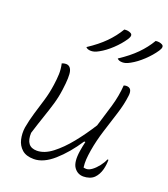

<svg xmlns="http://www.w3.org/2000/svg" viewBox="-148 -920 909 1036"><g transform="rotate(20 306.5 -401.5)"><path d="M387 -813Q409 -816 425 -807Q441 -798 423 -771Q401 -738 367.5 -706.5Q334 -675 301 -657Q285 -648 275 -645.5Q265 -643 257 -643Q236 -643 227 -654Q285 -692 323 -730.5Q361 -769 387 -813ZM567 -813Q589 -816 605 -807Q621 -798 603 -771Q581 -738 547.5 -706.5Q514 -675 481 -657Q465 -648 455 -645.5Q445 -643 437 -643Q416 -643 407 -654Q465 -692 503 -730.5Q541 -769 567 -813ZM132 -526Q144 -531 155 -531Q180 -531 188 -502.5Q196 -474 185 -394Q179 -349 167 -308.5Q155 -268 139.5 -223Q124 -178 105 -117Q102 -37 166 -37Q209 -37 254 -71.5Q299 -106 343 -160.5Q387 -215 426 -277Q446 -341 464.5 -404Q483 -467 487 -528Q495 -531 502 -531Q537 -531 531 -485Q525 -434 506.5 -376Q488 -318 469 -257.5Q450 -197 440 -138Q435 -107 433.5 -84.5Q432 -62 435 -38Q443 -36 451 -36Q466 -36 483.5 -49Q501 -62 517 -82.5Q533 -103 541 -123H547Q547 -94 540 -67Q531 -34 511 -14Q500 -3 483.5 2.5Q467 8 450 8Q416 8 396 -20.5Q376 -49 386 -115Q390 -141 397 -171H390Q338 -92 279.5 -40.5Q221 11 166 11Q122 11 98 -10.5Q74 -32 66.5 -65Q59 -98 64 -133Q72 -178 85 -221Q98 -264 111.5 -308.5Q125 -353 132 -403Q137 -438 138 -466Q139 -494 132 -526Z"/></g></svg>

Font: Recursive Sn Csl St Lt
Style: Italic
Weight: 300
Italic angle: -15°
Version: Version 1.079;hotconv 1.0.112;makeotfexe 2.5.65598; ttfautoh